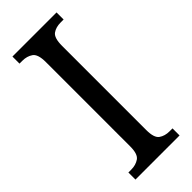

<svg xmlns="http://www.w3.org/2000/svg" viewBox="-234 -751 788 788"><g transform="rotate(-45 160.0 -357.0)"><path d="M32 0V-41H49Q75 -41 94 -54Q113 -67 113 -111V-601Q113 -647 94 -660Q75 -673 49 -673H32V-714H288V-673H271Q243 -673 225 -660Q207 -647 207 -601V-112Q207 -67 225.5 -54Q244 -41 271 -41H288V0Z"/></g></svg>

Font: Noto Serif Condensed
Style: Regular
Weight: 400
Width: 3
Designer: Monotype Design Team
Foundry: Monotype Imaging Inc.
Version: Version 2.013; ttfautohint (v1.8.4.7-5d5b)